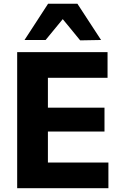

<svg xmlns="http://www.w3.org/2000/svg" viewBox="-20 -986 636 1006"><path d="M70 0Q70 -57.5 70 -111.5Q70 -165.5 70 -232.5V-474.5Q70 -543.5 70 -599Q70 -654.5 70 -713H543.5V-578.5Q497.5 -578.5 444.8 -578.5Q392 -578.5 320.5 -578.5H152.5L231 -687Q231 -628.5 231 -573Q231 -517.5 231 -448.5V-258.5Q231 -192 231 -137.8Q231 -83.5 231 -26L163 -134.5H332.5Q392 -134.5 445.2 -134.5Q498.5 -134.5 548 -134.5V0ZM193.5 -297V-422H324Q390 -422 437 -422Q484 -422 527.5 -422V-297Q481.5 -297 434.5 -297Q387.5 -297 324 -297ZM400 -774.5Q373 -808 345.5 -841.2Q318 -874.5 290 -908.5H327.5Q300 -875 273 -842.2Q246 -809.5 219 -776.5H108.5Q139 -823.5 170 -871Q201 -918.5 232 -966.5H385.5Q416.5 -918.5 447.8 -871Q479 -823.5 509.5 -776.5Z"/></svg>

Font: Commissioner Thin
Style: Bold
Weight: 700
Version: Version 1.001;gftools[0.9.23]